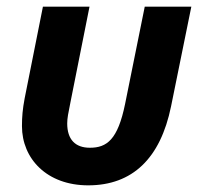

<svg xmlns="http://www.w3.org/2000/svg" viewBox="-20 -545 600 577"><path d="M249 -525H109L54 -249C48 -217 46 -194 46 -166C46 -68 121 12 245 12C378 12 462 -69 494 -225L555 -525H415L356 -233C334 -125 301 -101 250 -101C206 -101 182 -126 182 -174C182 -190 185 -204 192 -239Z"/></svg>

Font: Braiins Sans
Style: Bold Italic
Weight: 700
Italic angle: -11.31°
Designer: Mike Abbink, Paul van der Laan, Pieter van Rosmalen, Jiri Chlebus, Lubos Buracinsky
Foundry: Bold Monday, Sudetype
Version: Version 1.000;hotconv 1.0.109;makeotfexe 2.5.65596